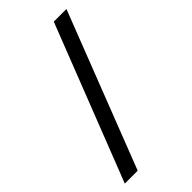

<svg xmlns="http://www.w3.org/2000/svg" viewBox="-276 -877 1063 1063"><g transform="rotate(-45 255.5 -346.0)"><path d="M25 110 381 -802H480L126 110Z"/></g></svg>

Font: Literata 7pt Medium
Style: Regular
Weight: 500
Designer: Latin by Veronika Burian and Jose Scaglione. Greek by Irene Vlachou. Cyrillic by Vera Evstafieva.
Foundry: TypeTogether
Version: Version 3.002